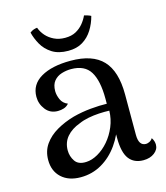

<svg xmlns="http://www.w3.org/2000/svg" viewBox="-109 -795 770 890"><g transform="rotate(-15 276.5 -350.0)"><path d="M470 10Q425 10 401.5 -21Q378 -52 378 -122V-202L398 -194Q382 -135 349 -88.5Q316 -42 270 -15.5Q224 11 169 11Q111 11 77 -20.5Q43 -52 43 -105Q43 -148 65.5 -180Q88 -212 126 -234Q164 -256 210 -269Q252 -280 295 -284Q338 -288 373 -287V-312Q373 -398 346 -441.5Q319 -485 254 -485Q231 -485 208.5 -478Q186 -471 171.5 -453.5Q157 -436 157 -405Q157 -386 166.5 -364.5Q176 -343 199 -334Q189 -322 175 -317.5Q161 -313 146 -313Q109 -313 87.5 -340.5Q66 -368 66 -402Q66 -461 119 -492Q172 -523 262 -523Q367 -523 416.5 -470.5Q466 -418 466 -307V-113Q466 -60 501 -60Q508 -60 517.5 -64.5Q527 -69 533 -79Q539 -70 541.5 -61.5Q544 -53 544 -45Q544 -22 523 -6Q502 10 470 10ZM212 -51Q239 -52 268 -68.5Q297 -85 321 -113Q345 -141 360 -177Q375 -213 376 -253Q353 -254 326.5 -252.5Q300 -251 274.5 -246Q249 -241 229 -232Q188 -217 165 -190Q142 -163 142 -125Q142 -96 158 -72.5Q174 -49 212 -51ZM266 -632Q297 -632 318 -643.5Q339 -655 353.5 -672.5Q368 -690 377 -710Q385 -708 393 -705.5Q401 -703 409 -699Q400 -664 381.5 -634.5Q363 -605 334.5 -587.5Q306 -570 265 -570Q218 -570 187.5 -589.5Q157 -609 140.5 -638.5Q124 -668 117 -697Q126 -704 134.5 -707Q143 -710 152 -711Q160 -689 175.5 -671.5Q191 -654 214 -643Q237 -632 266 -632Z"/></g></svg>

Font: Arima Medium
Style: Regular
Weight: 500
Designer: Joana Correia and Natanael Gama
Foundry: NDISCOVER
Version: Version 1.101;gftools[0.9.23]